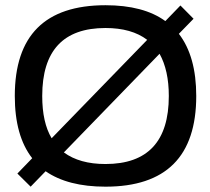

<svg xmlns="http://www.w3.org/2000/svg" viewBox="-20 -699 798 728"><path d="M379.9 8.8Q724.1 8.8 724.1 -335Q724.1 -485.4 658.2 -570.8L713.9 -627.9L664.1 -678.2L538.1 -547.9Q564 -528.8 585 -495.1L658.2 -570.8Q634.8 -601.1 606.9 -619.1Q524.4 -679.2 379.9 -679.2Q36.1 -679.2 36.1 -335Q36.1 -183.6 102.1 -99.1L45.9 -41L96.2 8.8L222.2 -121.1Q191.4 -147 175.8 -174.8L102.1 -99.1Q124.5 -70.8 152.8 -49.8Q237.3 8.8 379.9 8.8ZM140.1 -335Q140.1 -592.8 379.9 -592.8Q479 -592.8 538.1 -547.9L175.8 -174.8Q140.1 -234.4 140.1 -335ZM222.2 -121.1 585 -495.1Q620.1 -432.1 620.1 -335Q620.1 -77.1 379.9 -77.1Q281.7 -77.1 222.2 -121.1Z"/></svg>

Font: LT Wave
Style: Regular
Weight: 400
Designer: Daniel Lyons
Version: Version 2.5 (Glyphs App)